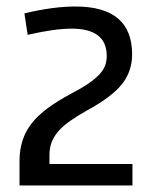

<svg xmlns="http://www.w3.org/2000/svg" viewBox="-20 -872 472 590"><path d="M40 -378Q40 -411 49 -439.5Q58 -468 77 -492.5Q96 -517 126.5 -539.5Q157 -562 200 -585Q231 -601 252 -615.5Q273 -630 285.5 -643.5Q298 -657 303 -670.5Q308 -684 308 -700Q308 -784 200 -784Q148 -784 65 -765L55 -831Q102 -842 140 -847Q178 -852 212 -852Q386 -852 386 -705Q386 -652 354 -612.5Q322 -573 248 -533Q216 -515 193.5 -499Q171 -483 157.5 -466.5Q144 -450 138 -433Q132 -416 132 -396V-368H387V-302H40Z"/></svg>

Font: Encode Sans
Style: Regular
Weight: 400
Designer: Pablo Impallari, Andres Torresi
Foundry: Pablo Impallari, Andres Torresi
Version: Version 1.000; ttfautohint (v1.00) -l 8 -r 50 -G 200 -x 14 -